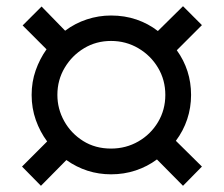

<svg xmlns="http://www.w3.org/2000/svg" viewBox="-20 -625 722 619"><path d="M112 -26 51 -88 132 -169Q109 -200 95.5 -238Q82 -276 82 -319Q82 -361 95 -398Q108 -435 130 -466L53 -543L114 -604L190 -526Q222 -550 260 -562.5Q298 -575 338 -575Q382 -575 420 -562Q458 -549 489 -525L570 -605L631 -544L550 -463Q596 -399 596 -319Q596 -278 583.5 -240.5Q571 -203 547 -171L631 -88L570 -26L486 -111Q455 -88 417.5 -75.5Q380 -63 338 -63Q259 -63 194 -109ZM338 -146Q386 -146 426 -169Q466 -192 489.5 -231.5Q513 -271 513 -319Q513 -367 489.5 -406.5Q466 -446 426 -469.5Q386 -493 338 -493Q290 -493 251 -469.5Q212 -446 188.5 -406.5Q165 -367 165 -319Q165 -274 187 -234.5Q209 -195 248 -170.5Q287 -146 338 -146Z"/></svg>

Font: MuseoModerno SemiBold
Style: Regular
Weight: 400
Version: Version 1.001